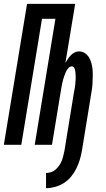

<svg xmlns="http://www.w3.org/2000/svg" viewBox="-32 -755 552 1001"><path d="M208 226V147Q221 147 234.5 142.5Q248 138 258.5 128.5Q269 119 277 107.5Q285 96 290 83Q295 70 298 57Q301 44 304 31L353 -270Q355 -278 356 -285.5Q357 -293 358.5 -300.5Q360 -308 360.5 -315.5Q361 -323 361.5 -330.5Q362 -338 362.5 -345Q363 -352 362.5 -359.5Q362 -367 361.5 -374.5Q361 -382 359.5 -389Q358 -396 354 -402.5Q350 -409 342 -409Q332 -409 324 -399.5Q316 -390 311.5 -380Q307 -370 303.5 -360Q300 -350 297 -339.5Q294 -329 292 -318.5Q290 -308 288 -298L239 0H149L257 -657H187L79 0H-12L109 -735H360L309 -427Q315 -438 322 -448Q329 -458 337.5 -467Q346 -476 357 -481.5Q368 -487 379 -487Q397 -487 410.5 -478Q424 -469 432 -455.5Q440 -442 444.5 -426Q449 -410 450.5 -393.5Q452 -377 451.5 -360Q451 -343 450.5 -326Q450 -309 447.5 -291.5Q445 -274 442 -257L395 31Q391 55 384 78Q377 101 366 123.5Q355 146 338.5 166Q322 186 300.5 199.5Q279 213 255 219.5Q231 226 208 226Z"/></svg>

Font: Iosevka Term Curly Semibold
Style: Italic
Weight: 600
Italic angle: -9°
Designer: Belleve Invis
Foundry: Belleve Invis
Version: Version 32.3.0